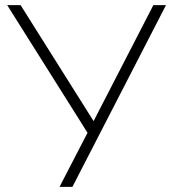

<svg xmlns="http://www.w3.org/2000/svg" viewBox="-20 -725 668 745"><path d="M211 0 327 -224V-198L8 -705H60L347 -249H340L575 -705H624L261 0Z"/></svg>

Font: Nunito Sans 10pt ExtraLight
Style: Regular
Weight: 250
Designer: Vernon Adams
Foundry: Vernon Adams
Version: Version 3.101;gftools[0.9.27]